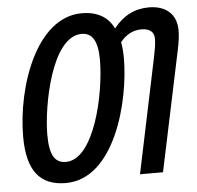

<svg xmlns="http://www.w3.org/2000/svg" viewBox="-52 -777 860 840"><g transform="rotate(-5 378.0 -357.0)"><path d="M204 10C419 10 504 -324 504 -512C504 -538 502 -562 498 -583C523 -614 554 -631 591 -631C629 -631 647 -614 647 -584C647 -562 641 -531 635 -502L530 0H631L742 -527C749 -559 753 -589 753 -613C753 -684 706 -724 632 -724C570 -724 518 -698 477 -645C452 -697 405 -724 337 -724C137 -724 35 -426 35 -208C35 -59 90 10 204 10ZM212 -82C165 -82 141 -116 141 -207C141 -332 196 -634 329 -634C376 -634 399 -596 399 -514C399 -366 337 -82 212 -82Z"/></g></svg>

Font: Noto Sans UI Condensed Medium
Style: Italic
Weight: 500
Width: 3
Italic angle: -12°
Designer: Monotype Design Team
Foundry: Monotype Imaging Inc.
Version: Version 1.901